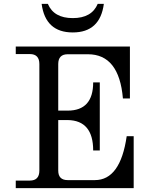

<svg xmlns="http://www.w3.org/2000/svg" viewBox="-20 -973 776 993"><path d="M671.4 0H61.5V-39.1H134.3Q183.6 -39.1 183.6 -90.8V-641.6Q183.6 -693.4 134.3 -693.4H61.5V-732.4H651.9V-463.9H615.7Q596.2 -692.4 434.6 -692.4H330.1Q281.2 -692.4 281.2 -641.6V-400.9H330.1Q461.9 -400.9 461.9 -546.9H496.1V-194.8H461.9Q461.9 -350.1 330.1 -352.1H281.2V-90.8Q281.2 -41.5 330.1 -41.5H470.7Q602.5 -41.5 635.3 -268.6H671.4ZM356.4 -805.2Q214.8 -805.2 195.3 -953.1H227.5Q258.3 -879.4 356.4 -879.4Q454.6 -879.4 485.4 -953.1H517.1Q497.6 -805.2 356.4 -805.2Z"/></svg>

Font: Munson
Style: Regular
Weight: 400
Designer: Paul James MIller
Foundry: High-Logic / Made with FontCreator
Version: Version 2.10;May 5, 2019;FontCreator 11.5.0.2430 64-bit